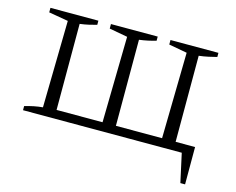

<svg xmlns="http://www.w3.org/2000/svg" viewBox="-94 -660 1159 944"><g transform="rotate(15 485.0 -187.5)"><path d="M818 -44H917V146H893L861 0H53V-21Q77 -28 99 -32.5Q121 -37 144 -39L152 -481L53 -498V-521H297V-500Q280 -495 258 -490Q236 -485 212 -482V-44H446L454 -481L361 -498V-521H599V-500Q579 -494 558 -489.5Q537 -485 514 -482V-44H749L757 -481L664 -498V-521H908V-500Q889 -495 866 -490Q843 -485 818 -482Z"/></g></svg>

Font: Piazzolla SC Light
Style: Regular
Weight: 300
Designer: Juan Pablo del Peral
Foundry: Huerta Tipografica
Version: Version 1.330